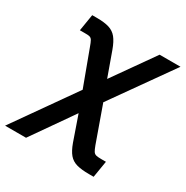

<svg xmlns="http://www.w3.org/2000/svg" viewBox="-212 -691 1004 1038"><g transform="rotate(30 290.0 -172.5)"><path d="M-40.5 204.1 225.6 -173.8 144.5 -392.6Q135.7 -417.5 129.4 -428.7Q123 -439.9 112.5 -442.6Q102.1 -445.3 80.6 -444.8H51.8L68.8 -548.8H97.7Q145 -548.8 174.3 -539.8Q203.6 -530.8 222.4 -507.6Q241.2 -484.4 256.8 -441.4L311 -290.5L491.2 -545.9H621.6L356 -170.9L435.5 52.2Q443.8 74.7 450.4 85Q457 95.2 468.3 97.9Q479.5 100.6 500.5 100.6H529.3L512.2 204.1H483.4Q436 204.1 406.2 195.8Q376.5 187.5 357.7 165.3Q338.9 143.1 323.7 101.1L270 -53.2L90.3 204.1Z"/></g></svg>

Font: Inter Display Semi Bold
Style: Italic
Weight: 600
Italic angle: -9.39999°
Designer: Rasmus Andersson
Foundry: rsms
Version: Version 4.000;git-4fc901f